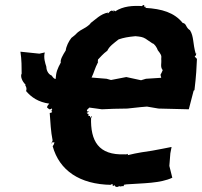

<svg xmlns="http://www.w3.org/2000/svg" viewBox="-20 -744 820 780"><path d="M496 -113C503 -112 498 -122 496 -118C490 -115 490 -118 486 -117C380 -113 347 -171 350 -267C352 -264 354 -271 354 -273C344 -265 346 -262 346 -271C346 -277 336 -266 340 -281C335 -280 334 -285 334 -285C334 -285 337 -280 332 -286C341 -286 342 -299 334 -290L333 -297L343 -307L394 -300L441 -302L497 -303L553 -309L577 -311L624 -303L747 -300L767 -377L766 -375L770 -378C777 -435 779 -475 780 -503C781 -504 778 -508 771 -514C777 -524 779 -516 776 -520C778 -532 778 -527 775 -526C763 -567 768 -595 752 -621C733 -633 739 -648 722 -651C688 -693 638 -708 570 -712C578 -719 566 -712 574 -720C573 -712 564 -714 566 -724C560 -724 552 -717 562 -719C518 -722 481 -719 448 -698C441 -704 440 -703 441 -696C434 -707 427 -696 431 -697C429 -705 424 -691 417 -689C425 -698 411 -687 419 -693C389 -688 366 -663 349 -651C342 -640 329 -633 306 -620C291 -611 291 -605 270 -590C259 -576 249 -556 247 -539C235 -520 224 -501 227 -490C213 -464 208 -452 206 -423C196 -425 193 -434 190 -437C174 -443 168 -462 168 -474C164 -486 156 -510 162 -531L140 -526L63 -534C68 -503 68 -468 68 -445C62 -435 69 -414 84 -400C78 -398 92 -392 86 -374C107 -349 136 -329 180 -323C175 -317 171 -313 171 -306C172 -310 177 -298 185 -300C178 -304 190 -297 190 -305L192 -300C185 -290 194 -290 192 -290C182 -280 194 -289 182 -285C185 -247 186 -211 194 -172C190 -174 195 -163 188 -161C190 -169 194 -163 201 -167C200 -163 201 -159 194 -150C221 -52 303 5 432 7C424 8 438 0 439 8C434 0 445 12 435 10C441 15 448 6 444 4C445 13 451 17 460 15C455 17 470 8 466 14C474 12 475 14 471 13C471 13 483 11 482 13C482 6 492 4 488 2C493 12 492 8 492 5C563 0 631 1 680 -22L668 -70L672 -121L677 -147C655 -143 629 -137 599 -132C573 -128 540 -124 496 -113ZM632 -440 635 -428 573 -424 553 -418 493 -431 431 -419 413 -424 352 -429C362 -449 364 -464 379 -493C375 -492 379 -499 378 -502C388 -512 398 -525 416 -538C424 -556 443 -569 462 -584C483 -591 499 -594 530 -597C551 -595 559 -594 571 -587C585 -578 593 -572 599 -568C607 -567 618 -550 621 -540C634 -523 637 -519 635 -504C637 -485 630 -473 641 -459C639 -453 635 -446 632 -440Z"/></svg>

Font: Asimov Print
Style: DIt
Weight: 250
Width: 0
Designer: Google
Version: Version 2.000980: 2014